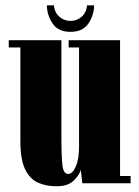

<svg xmlns="http://www.w3.org/2000/svg" viewBox="-20 -670 508 702"><path d="M187 11Q148 11 118.2 -2.5Q88.5 -16 71.5 -51.8Q54.5 -87.5 54.5 -154V-496.5H12V-523H204.5V-171.5Q204.5 -90 208.8 -62Q213 -34 229.5 -34Q245 -34 257 -61Q269 -88 269 -133V-496.5H231V-523H419V-26.5H457.5V0H281L275.5 -49Q271 -31 249.8 -10Q228.5 11 187 11ZM237.5 -553.5Q192.5 -553.5 172 -584.5Q151.5 -615.5 151.5 -650.5H177Q180 -623 197.8 -608.2Q215.5 -593.5 237.5 -593.5Q260 -593.5 277.8 -608.2Q295.5 -623 298.5 -650.5H324Q324 -615.5 303.5 -584.5Q283 -553.5 237.5 -553.5Z"/></svg>

Font: Imbue 50pt Black
Style: Regular
Weight: 900
Designer: Tyler Finck
Foundry: Etcetera Type Company
Version: Version 1.102; ttfautohint (v1.8.3)